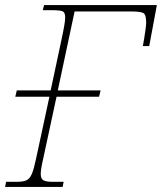

<svg xmlns="http://www.w3.org/2000/svg" viewBox="-32 -734 636 754"><path d="M-12 0 -8 -20H34Q59 -20 72 -26Q85 -32 93 -51Q101 -70 109 -108L162 -354H28L34 -379H167L209 -576Q216 -608 220 -631Q224 -654 224 -665Q224 -684 215 -689Q206 -694 171 -694H136L141 -714H584L554 -553H529Q531 -563 534 -581.5Q537 -600 539.5 -618Q542 -636 542 -645Q542 -676 531.5 -682.5Q521 -689 482 -689H261L195 -379H363L357 -354H190L137 -108Q128 -69 128 -51Q128 -32 138.5 -26Q149 -20 174 -20H218L214 0Z"/></svg>

Font: Noto Serif Thin
Style: Italic
Weight: 100
Italic angle: -12°
Designer: Monotype Design Team
Foundry: Monotype Imaging Inc.
Version: Version 2.014; ttfautohint (v1.8.4.7-5d5b)